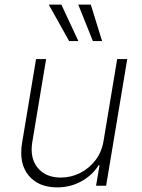

<svg xmlns="http://www.w3.org/2000/svg" viewBox="-20 -800 612 827"><path d="M426.1 -193.5 484.7 -545.5H528.1L437.1 0H393.8L408.7 -88.4H404.8Q379.3 -46.5 331.7 -19.7Q284.1 7.1 225.9 7.1Q145.6 7.1 103 -44.6Q60.4 -96.2 75.3 -185.7L135.3 -545.5H178.6L119 -187.5Q108 -119.3 142.4 -77.2Q176.8 -35.2 242.5 -35.2Q285.2 -35.2 324.2 -54.5Q363.3 -73.9 390.8 -109.4Q418.3 -144.9 426.1 -193.5ZM277.7 -623.2 190 -780.2H244.3L317.5 -623.2ZM380 -623.2 317.1 -780.2H371.1L419.7 -623.2Z"/></svg>

Font: Inter Extra Light  BETA
Style: Italic
Weight: 200
Italic angle: 9.39999°
Designer: Rasmus Andersson
Foundry: rsms
Version: Version 3.011;git-f93a4a705